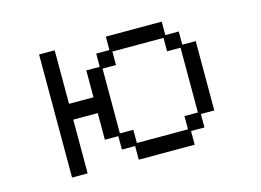

<svg xmlns="http://www.w3.org/2000/svg" viewBox="-81 -684 1162 856"><g transform="rotate(-15 500.0 -256.0)"><path d="M155 -540H227V-293H340V-417H402V-478H463V-540H721V-478H783V-417H845V-97H783V-35H721V28H463V-35H402V-97H340V-220H227V28H155ZM474 -107V-46H710V-107H772V-406H710V-468H474V-406H412V-107Z"/></g></svg>

Font: DotGothic16
Style: Regular
Weight: 400
Designer: Fontworks Inc.
Foundry: Fontworks Inc.
Version: Version 1.100